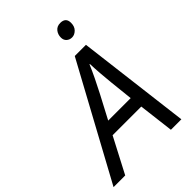

<svg xmlns="http://www.w3.org/2000/svg" viewBox="-318 -1027 1141 1141"><g transform="rotate(-45 252.5 -457.0)"><path d="M-57 0 331 -714H425L513 0H425L398 -222H157L41 0ZM200 -302H389L373 -452Q369 -490 365.5 -536Q362 -582 361 -617H358Q342 -579 321 -535.5Q300 -492 277 -448ZM398 -803Q378 -803 364 -815.5Q350 -828 350 -850Q350 -876 365.5 -895Q381 -914 409 -914Q455 -914 455 -869Q455 -838 437 -820.5Q419 -803 398 -803Z"/></g></svg>

Font: Noto Sans
Style: Italic
Weight: 400
Italic angle: -12°
Designer: Monotype Design Team
Foundry: Monotype Imaging Inc.
Version: Version 2.013; ttfautohint (v1.8.4.7-5d5b)